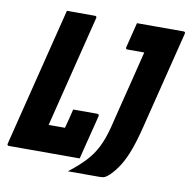

<svg xmlns="http://www.w3.org/2000/svg" viewBox="-150 -783 929 939"><g transform="rotate(10 314.0 -314.0)"><path d="M-57 0Q-68 0 -65 -11Q-27 -163 11 -315.5Q49 -468 87 -620Q92 -640 97 -660Q102 -680 107 -700H246Q257 -700 254 -689Q220 -553 185 -412.5Q150 -272 116 -135H197Q203 -157 210.5 -186Q218 -215 221 -230H340Q351 -230 349 -219Q344 -200 337 -171Q330 -142 321.5 -110Q313 -78 306 -48.5Q299 -19 294 0ZM248 72Q296 35 328.5 0.5Q361 -34 382 -75.5Q403 -117 418 -175Q429 -220 445.5 -286Q462 -352 480.5 -425.5Q499 -499 515 -565H432Q421 -565 424 -576L455 -700H686Q697 -700 694 -689Q666 -578 637.5 -462.5Q609 -347 574 -208Q557 -139 539.5 -91Q522 -43 501.5 -9.5Q481 24 455 50Q441 63 432 67.5Q423 72 406 72Z"/></g></svg>

Font: Recursive Mn Lnr St XBd
Style: Italic
Weight: 800
Italic angle: -15°
Monospace: yes
Version: Version 1.079;hotconv 1.0.112;makeotfexe 2.5.65598; ttfautoh